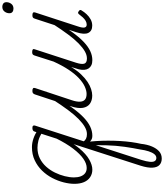

<svg xmlns="http://www.w3.org/2000/svg" viewBox="104 -926 1455 1704"><g transform="rotate(-90 832.0 -74.5)"><path d="M178 17Q140 17 111 -2.5Q82 -22 67 -57.5Q52 -93 52 -142Q52 -186 65 -237.5Q78 -289 104 -339Q130 -389 169.5 -429.5Q209 -470 261 -494.5Q313 -519 378 -519Q415 -519 454.5 -505.5Q494 -492 526 -469L513 -425Q470 -453 436 -461.5Q402 -470 372 -470Q320 -470 278 -449Q236 -428 204.5 -393Q173 -358 152 -315Q131 -272 120 -228Q109 -184 109 -146Q109 -112 118.5 -86.5Q128 -61 146.5 -47Q165 -33 193 -33Q231 -33 274 -62.5Q317 -92 363.5 -152.5Q410 -213 456 -306L471 -266Q420 -162 368 -100Q316 -38 267.5 -10.5Q219 17 178 17ZM276 633Q241 633 219.5 613Q198 593 195.5 551Q193 509 213 445L516 -496Q521 -515 548 -515Q563 -515 567.5 -508.5Q572 -502 569 -492L265 450Q250 498 247.5 527.5Q245 557 254 571Q263 585 282 585Q301 585 315.5 567Q330 549 340.5 517Q351 485 357 441Q363 412 369 377Q375 342 380.5 304Q386 266 389.5 225Q393 184 394 141.5Q395 99 395 58Q395 17 392 -23L421 -52Q428 -3 431.5 50Q435 103 435 157Q435 211 432 263Q429 315 422.5 362.5Q416 410 407 449Q401 505 383.5 546Q366 587 340 610Q314 633 276 633ZM478 17Q448 17 429 -2Q410 -21 396 -63L410 -98Q418 -76 427.5 -61.5Q437 -47 453 -39Q469 -31 493 -31Q503 -31 506.5 -23.5Q510 -16 508 -7Q506 2 497.5 9.5Q489 17 478 17Z M478 17Q468 17 463 9.5Q458 2 460 -7Q462 -16 470.5 -23.5Q479 -31 494 -31Q524 -31 556.5 -49.5Q589 -68 626.5 -104.5Q664 -141 706 -197.5Q748 -254 798 -331Q804 -341 813 -339.5Q822 -338 827 -330.5Q832 -323 827 -312Q773 -225 728 -162.5Q683 -100 641.5 -60.5Q600 -21 560 -2Q520 17 478 17Z M836 16Q792 16 763 -4.5Q734 -25 726.5 -66.5Q719 -108 740 -173L846 -494Q851 -506 857.5 -510.5Q864 -515 877 -515Q894 -515 900 -509Q906 -503 902 -491L794 -165Q780 -124 781 -94Q782 -64 799 -49Q816 -34 850 -34Q879 -34 914.5 -50Q950 -66 988 -101Q1026 -136 1063.5 -192Q1101 -248 1137 -327L1191 -496Q1195 -508 1201.5 -512.5Q1208 -517 1221 -517Q1238 -517 1244.5 -511.5Q1251 -506 1246 -494L1127 -128Q1111 -78 1118.5 -54.5Q1126 -31 1165 -31Q1175 -31 1178.5 -23.5Q1182 -16 1181 -7Q1180 2 1172 9.5Q1164 17 1150 17Q1123 17 1105 8.5Q1087 0 1076.5 -15.5Q1066 -31 1064 -53Q1062 -75 1068 -102L1089 -171Q1057 -118 1023 -82.5Q989 -47 956.5 -25.5Q924 -4 893 6Q862 16 836 16Z M1149 17Q1139 17 1134 9.5Q1129 2 1131 -7Q1133 -16 1141.5 -23.5Q1150 -31 1165 -31Q1195 -31 1227.5 -49.5Q1260 -68 1297.5 -104.5Q1335 -141 1377 -197.5Q1419 -254 1469 -331Q1475 -341 1484 -339.5Q1493 -338 1498 -330.5Q1503 -323 1498 -312Q1444 -225 1399 -162.5Q1354 -100 1312.5 -60.5Q1271 -21 1231 -2Q1191 17 1149 17Z M1456 16Q1409 16 1391.5 -19Q1374 -54 1398 -127L1518 -494Q1522 -506 1528 -510.5Q1534 -515 1549 -515Q1565 -515 1571 -509Q1577 -503 1573 -491L1449 -111Q1435 -70 1439.5 -51.5Q1444 -33 1465 -33Q1482 -33 1498.5 -42.5Q1515 -52 1529.5 -68Q1544 -84 1555 -99Q1560 -106 1566.5 -109Q1573 -112 1582 -105Q1594 -98 1595 -91Q1596 -84 1590 -77Q1577 -55 1557 -33.5Q1537 -12 1511.5 2Q1486 16 1456 16ZM1607 -683Q1589 -683 1577.5 -692Q1566 -701 1566 -719Q1566 -743 1581 -762.5Q1596 -782 1624 -782Q1641 -782 1652.5 -773Q1664 -764 1664 -745Q1664 -722 1649.5 -702.5Q1635 -683 1607 -683Z"/></g></svg>

Font: Playwrite CU ExtraLight
Style: Regular
Weight: 250
Designer: Veronika Burian, José Scaglione
Foundry: TypeTogether
Version: Version 1.002